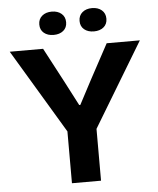

<svg xmlns="http://www.w3.org/2000/svg" viewBox="-61 -974 845 1026"><g transform="rotate(-5 362.0 -461.5)"><path d="M283 0V-278L13 -729H192L292 -540L358 -413H364L431 -540L533 -729H711L439 -278V0ZM523 -814.5Q503 -798 471 -798Q439 -798 419 -814.5Q399 -831 399 -860Q399 -889 419 -906Q439 -923 471 -923Q503 -923 523 -906Q543 -889 543 -860Q543 -831 523 -814.5ZM307 -814.5Q287 -798 255 -798Q223 -798 203 -814.5Q183 -831 183 -860Q183 -889 203 -906Q223 -923 255 -923Q287 -923 307 -906Q327 -889 327 -860Q327 -831 307 -814.5Z"/></g></svg>

Font: Mona Sans
Style: Bold
Weight: 700
Designer: Deni Anggara
Foundry: GitHub
Version: Version 2.000;Glyphs 3.2.3 (3260)